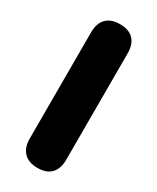

<svg xmlns="http://www.w3.org/2000/svg" viewBox="-187 -771 686 837"><g transform="rotate(30 156.0 -352.5)"><path d="M156 9Q112 9 88 -15.5Q64 -40 64 -85V-620Q64 -666 88 -690Q112 -714 156 -714Q201 -714 224.5 -690Q248 -666 248 -620V-85Q248 -40 225 -15.5Q202 9 156 9Z"/></g></svg>

Font: Nunito ExtraLight Black
Style: Regular
Weight: 900
Version: Version 3.602